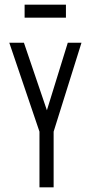

<svg xmlns="http://www.w3.org/2000/svg" viewBox="-20 -807 390 827"><path d="M150 0V-240L20 -623H83L182 -332L272 -623H331L211 -240V0ZM86 -731V-787H264V-731Z"/></svg>

Font: Inconsolata ExtraCondensed
Style: Regular
Weight: 400
Width: 2
Monospace: yes
Designer: Raph Levien, Cyreal, Brenton Simpson
Foundry: Raph Levien, Cyreal, Google
Version: Version 3.000; ttfautohint (v1.8.2.53-6de2)